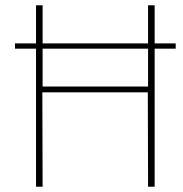

<svg xmlns="http://www.w3.org/2000/svg" viewBox="-20 -710 697 730"><path d="M568 -525V0H543L542 -359H141L142 0H117V-525H37V-545H117V-690H142V-545H543V-690H568V-545H648V-525ZM142 -525V-381H543V-525Z"/></svg>

Font: Taylor Sans Thin
Style: Regular
Weight: 100
Italic angle: -8°
Designer: Natanael Gama
Version: Version 1.001 September 8, 2015